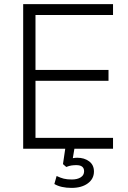

<svg xmlns="http://www.w3.org/2000/svg" viewBox="-20 -725 625 936"><path d="M93 0ZM93 0V-705H531V-652H153V-384H509V-331H153V-53H531V0ZM329 191Q277 191 245 172L256 133Q275 142 291 146Q307 150 330 150Q357 150 373.5 139.5Q390 129 390 110Q390 80 352 80Q341 80 329.5 81.5Q318 83 303 89L287 75L301 -20H346L335 46Q347 44 357 44Q391 44 414.5 61.5Q438 79 438 111Q438 147 408 169Q378 191 329 191Z"/></svg>

Font: Winston Light
Style: Regular
Weight: 300
Designer: Original fonts by Vernon Adams / Changes by Cristiano Sobral
Foundry: Original fonts by Vernon Adams / Changes by Cristiano Sobral
Version: Version 2.503;July 17, 2020;FontCreator 13.0.0.2655 64-bit